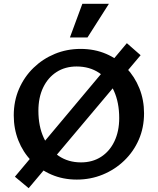

<svg xmlns="http://www.w3.org/2000/svg" viewBox="-20 -927 825 1005"><path d="M382 13Q310 13 249.5 -13Q189 -39 144.5 -85Q100 -131 76 -192Q52 -253 52 -323Q52 -398 79.5 -461.5Q107 -525 155.5 -572Q204 -619 267 -645Q330 -671 402 -671Q475 -671 535.5 -645Q596 -619 640.5 -572.5Q685 -526 709.5 -465Q734 -404 734 -334Q734 -259 706.5 -196Q679 -133 630 -86Q581 -39 517.5 -13Q454 13 382 13ZM404 -77Q464 -77 509 -106Q554 -135 579 -187.5Q604 -240 604 -309Q604 -390 576.5 -451Q549 -512 499 -545.5Q449 -579 381 -579Q321 -579 276 -550Q231 -521 206 -469Q181 -417 181 -347Q181 -266 209 -205.5Q237 -145 287 -111Q337 -77 404 -77ZM130 58 58 -2 644 -701 716 -638ZM346 -731 411 -907H550L438 -731Z"/></svg>

Font: Ysabeau Office
Style: Bold
Weight: 700
Designer: Christian Thalmann (Catharsis Fonts)
Version: Version 2.001;gftools[0.9.30]; featfreeze: tnum,lnum,ss02